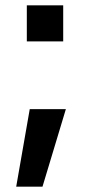

<svg xmlns="http://www.w3.org/2000/svg" viewBox="-20 -596 341 723"><path d="M140 107H41L92 -185H228ZM81 -576H218V-440H81Z"/></svg>

Font: 42dot Sans
Style: Bold
Weight: 700
Designer: 42dot
Version: Version 1.000